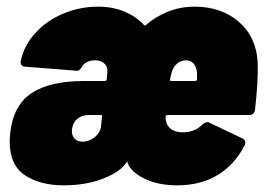

<svg xmlns="http://www.w3.org/2000/svg" viewBox="-20 -548 793 576"><path d="M9 -124Q9 -132 11 -152Q21 -234 76 -269.5Q131 -305 232 -305H294Q300 -305 300 -310L302 -329Q304 -346 294 -356.5Q284 -367 265 -367Q252 -367 241.5 -362Q231 -357 226 -348Q222 -341 218 -338Q214 -335 208 -336L54 -348Q41 -350 42 -364Q52 -412 86.5 -449.5Q121 -487 170.5 -507.5Q220 -528 274 -528Q319 -528 354 -513Q389 -498 412 -473Q416 -470 419 -474Q445 -497 482.5 -512.5Q520 -528 564 -528Q644 -528 696.5 -482.5Q749 -437 753 -361Q755 -305 745 -218Q742 -203 728 -203H482Q477 -203 477 -198V-189Q480 -170 493.5 -160.5Q507 -151 529 -151Q564 -151 588 -175Q600 -185 608 -180L709 -132Q716 -128 716 -120Q716 -115 714 -112Q684 -54 633 -23Q582 8 512 8Q454 8 413.5 -12Q373 -32 363 -59Q363 -65 361 -63Q344 -34 291.5 -13Q239 8 171 8Q100 8 54.5 -22.5Q9 -53 9 -124ZM493 -305H566Q570 -305 571 -310V-331Q569 -348 560.5 -357.5Q552 -367 538 -367Q523 -367 511.5 -357.5Q500 -348 495 -331L490 -310Q490 -308 490.5 -306.5Q491 -305 493 -305ZM283 -168 286 -198Q288 -203 282 -203H247Q226 -203 212.5 -192Q199 -181 196 -161Q194 -144 202.5 -133.5Q211 -123 228 -123Q247 -123 263.5 -136Q280 -149 283 -168Z"/></svg>

Font: Barlow Semi Condensed Black
Style: Italic
Weight: 900
Width: 4
Italic angle: -7°
Designer: Jeremy Tribby
Foundry: Tribby Type
Version: Version 1.408